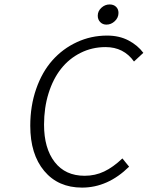

<svg xmlns="http://www.w3.org/2000/svg" viewBox="-20 -832 665 864"><path d="M459 -721.2Q441.9 -721.2 430.9 -732.7Q419.9 -744.1 419.9 -761.2Q419.9 -782.2 436.3 -797.1Q452.6 -812 473.1 -812Q491.2 -812 502.2 -801.5Q513.2 -791 513.2 -773.9Q513.2 -752.4 496.6 -736.8Q480 -721.2 459 -721.2ZM349.1 12.2Q241.7 12.2 179 -62.7Q116.2 -137.7 116.2 -266.1Q116.2 -355.5 142.8 -431.9Q169.4 -508.3 215.8 -560.5Q262.2 -612.8 325.9 -642.3Q389.6 -671.9 461.9 -671.9Q516.6 -671.9 558.1 -650.1Q599.6 -628.4 625 -594.2L583 -555.2Q536.6 -620.1 455.1 -620.1Q394.5 -620.1 342.8 -594.2Q291 -568.4 254.9 -522.7Q218.8 -477.1 198.5 -412.1Q178.2 -347.2 178.2 -271Q178.2 -164.6 226.1 -102.8Q273.9 -41 360.8 -41Q408.2 -41 448.7 -60.3Q489.3 -79.6 530.8 -119.1L561 -82Q465.3 12.2 349.1 12.2Z"/></svg>

Font: Office Code Pro Light Italic
Style: Regular
Weight: 300
Italic angle: -9°
Designer: Nathan Rutzky & Paul D. Hunt
Foundry: Adobe Systems Incorporated
Version: Version 1.004;PS 001.004;hotconv 1.0.70;makeotf.lib2.5.58329